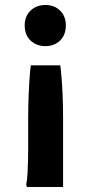

<svg xmlns="http://www.w3.org/2000/svg" viewBox="-20 -572 363 770"><path d="M162 -552Q198 -552 221 -529.5Q244 -507 244 -470Q244 -432 221 -409.5Q198 -387 162 -387Q126 -387 102.5 -409.5Q79 -432 79 -470Q79 -507 102.5 -529.5Q126 -552 162 -552ZM222 -310Q223 -302 226 -270.5Q229 -239 231 -193Q233 -147 233 -98V178H88L85 168Q89 150 90.5 123Q92 96 92.5 69Q93 42 93 24V-98Q93 -147 95 -193Q97 -239 99.5 -270.5Q102 -302 104 -310Z"/></svg>

Font: Kufam SemiBold
Style: Regular
Weight: 600
Designer: Wael Morcos, Artur Schmal
Foundry: Original Type
Version: Version 1.300; ttfautohint (v1.8.3)